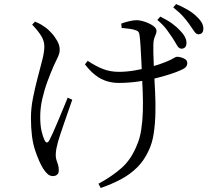

<svg xmlns="http://www.w3.org/2000/svg" viewBox="-20 -851 1040 948"><path d="M832.2 -663.3Q819.6 -682.5 803 -705Q786.4 -727.5 756.8 -752.6L771.3 -769.1Q806.9 -751.6 830.8 -734Q854.6 -716.5 871.8 -697.4Q888.6 -679.2 895.2 -664.1Q901.9 -648.9 900.3 -634.1Q899.5 -622.3 892.3 -616.1Q885.1 -610 874.4 -610.8Q862.9 -611.6 854.1 -627.1Q845.2 -642.6 832.2 -663.3ZM913.7 -732.5Q901.4 -750.3 884 -769.9Q866.6 -789.5 835.3 -814.4L849.6 -830.9Q886.1 -815.4 910.2 -800.7Q934.3 -786 952.1 -768.4Q970.5 -750.5 977.9 -735.6Q985.4 -720.7 983.8 -705.3Q983.1 -693.9 976.5 -687.8Q970 -681.7 958.9 -681.7Q948.3 -681.7 938.1 -697.5Q927.9 -713.4 913.7 -732.5ZM138.8 -729.5 152.9 -744.2Q170.9 -736.8 182.5 -730Q194.1 -723.2 205.6 -714.9Q216.5 -707.1 233.1 -689.4Q249.7 -671.8 262.2 -649.6Q274.8 -627.4 274.8 -605.1Q274.8 -588.4 264.9 -567.6Q255 -546.8 244.1 -523.4Q230.2 -491.5 214.8 -450.1Q199.4 -408.7 189 -363.6Q178.6 -318.5 178.6 -275Q178.6 -232.8 185 -204.6Q191.5 -176.4 199.8 -159.1Q205.6 -147.5 211.6 -147.4Q217.5 -147.3 223.7 -158.7Q229.9 -170 240.8 -194.1Q251.6 -218.3 264.7 -249.1Q277.7 -279.9 290.7 -311.4Q303.7 -342.9 314.3 -368.9L336.8 -358.5Q327.5 -332.3 317.1 -302.1Q306.8 -271.9 296.4 -242.5Q286.1 -213.1 278.4 -189.2Q270.8 -165.3 266.8 -152.6Q262.2 -135.9 258.7 -118.7Q255.2 -101.5 255.2 -85.4Q255.2 -70.4 259.1 -59.7Q262.9 -48.9 266.6 -37.5Q270.3 -26.1 270.3 -9.3Q270.3 4.2 262.1 11.3Q253.9 18.4 241.4 18.4Q226.1 18.4 214.7 7.8Q203.2 -2.8 193.5 -17.8Q172.9 -50.5 152.9 -110.5Q132.8 -170.6 132.8 -268.7Q132.8 -316.6 142.9 -367.6Q153 -418.5 165.8 -466.8Q178.7 -515.1 188.8 -554.9Q198.9 -594.8 198.9 -621.3Q198.9 -649.2 183.2 -674.3Q167.4 -699.4 138.8 -729.5ZM399.5 -533.3 413 -550.6Q454.2 -523.2 489.8 -509.8Q525.4 -496.3 567.2 -496.3Q605 -496.3 648 -503.7Q691.1 -511.1 730.7 -522.4Q770.3 -533.6 796.4 -544.4Q825.7 -556.2 836.7 -563.4Q847.6 -570.6 854 -570.6Q869.3 -570.6 887 -562.8Q904.7 -555.1 904.7 -540.3Q904.7 -528.8 898.3 -520.9Q891.8 -513.1 876.3 -506.2Q854.7 -496.2 821.6 -485.2Q788.6 -474.2 747.1 -464.3Q705.7 -454.4 659.4 -448Q613.1 -441.6 565.4 -441.6Q535.8 -441.6 507.3 -450.2Q478.8 -458.8 452.1 -479.1Q425.4 -499.3 399.5 -533.3ZM580.7 -713.1 578.7 -734.5Q595.2 -740.9 617.3 -746.1Q639.4 -751.3 652.9 -751.3Q672 -751.3 695.3 -743.5Q718.6 -735.6 735.7 -723.7Q752.8 -711.7 752.8 -698.6Q752.8 -687.2 745.2 -671.6Q737.6 -656 737.2 -629.2Q736.8 -613.9 737.2 -589.7Q737.6 -565.5 739 -538Q740.4 -510.5 741.4 -483.1Q743.4 -444.2 745.9 -394.6Q748.4 -345.1 747.3 -292.7Q746.2 -240.4 739 -192.1Q731.9 -143.9 713.8 -106.9Q690.8 -56.9 655.6 -22.8Q620.5 11.4 575.7 35Q530.8 58.6 477.5 77.2L466 56.3Q533.2 20 580.7 -22.1Q628.1 -64.1 656.6 -135.8Q671.3 -169.7 677.6 -212.4Q684 -255 685.3 -301.6Q686.5 -348.1 684.8 -393Q683 -437.8 681.2 -474.6Q680.2 -506.4 678.2 -545.5Q676.2 -584.6 674.1 -619.5Q672 -654.3 669.8 -671.2Q668.5 -687.4 663.2 -693.8Q657.8 -700.1 646.6 -703Q634.5 -707.1 616 -709.3Q597.4 -711.6 580.7 -713.1Z"/></svg>

Font: Noto Serif HK
Style: Regular
Weight: 200
Designer: Ryoko NISHIZUKA 西塚涼子 (kana & ideographs); Frank Grießhammer (Latin, Greek & Cyrillic); Wenlong ZHANG 张文龙 (bopomofo); San
Foundry: Adobe
Version: Version 2.001;hotconv 1.1.0;makeotfexe 2.6.0